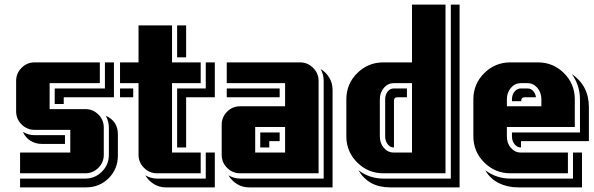

<svg xmlns="http://www.w3.org/2000/svg" viewBox="-20 -750 2569 831"><path d="M490.2 -77.1Q490.2 -18.6 450.4 21.2Q410.6 61 352.1 61H66.9V22.9H349.1Q391.1 22.9 421.1 -7.1Q451.2 -37.1 451.2 -80.1V-198.2Q451.2 -223.6 438 -249Q490.2 -225.6 490.2 -168.9ZM473.1 -329.1H255.9V-299.8H216.8V-367.2H434.1V-480H473.1ZM429.2 -80.1Q429.2 -46.9 405.5 -23.4Q381.8 0 349.1 0H66.9V-89.8H284.2V-188H129.9Q96.7 -188 73.2 -211.7Q49.8 -235.4 49.8 -268.1V-399.9Q49.8 -432.6 73.2 -456.3Q96.7 -480 129.9 -480H412.1V-390.1H194.8V-277.8H349.1Q382.3 -277.8 405.8 -254.4Q429.2 -231 429.2 -198.2ZM261.2 -127H163.1Q134.3 -127 112.3 -140.4Q90.3 -153.8 79.1 -179.2Q103.5 -165 129.9 -165H261.2Z M909.7 61H697.8Q669.9 61 646.5 46.9Q623 32.7 608.9 8.8Q633.3 22.9 659.7 22.9H870.6V-89.8H909.7ZM909.7 -329.1H785.6V-111.8H746.6V-367.2H870.6V-480H909.7ZM848.6 0H659.7Q627 0 603.3 -23.4Q579.6 -46.9 579.6 -80.1V-390.1H499.5V-480H579.6V-640.1H724.6V-480H848.6V-390.1H724.6V-89.8H848.6ZM556.6 -329.1H499.5V-367.2H556.6ZM785.6 -502H746.6V-640.1H785.6Z M1419.4 61H1057.6Q1029.8 61 1006.3 46.9Q982.9 32.7 968.8 8.8Q993.2 22.9 1019.5 22.9H1380.9V-399.9Q1380.9 -428.2 1367.7 -451.2Q1391.1 -437.5 1405.3 -413.6Q1419.4 -389.6 1419.4 -360.8ZM1358.9 0H1019.5Q986.3 0 962.9 -23.4Q939.5 -46.9 939.5 -80.1V-210Q939.5 -243.2 962.9 -266.6Q986.3 -290 1019.5 -290H1213.9V-390.1H961.4V-480H1278.8Q1311.5 -480 1335.2 -456.3Q1358.9 -432.6 1358.9 -399.9ZM1213.9 -89.8V-200.2H1084.5V-89.8ZM1190.4 -139.2H1145.5V-111.8H1106.4V-176.8H1190.4ZM1190.4 -329.1H961.4V-367.2H1190.4Z M1969.2 61H1668Q1575.2 61 1531.2 -13.2Q1579.6 22.9 1639.2 22.9H1931.2V-730H1969.2ZM1908.2 0H1639.2Q1572.8 0 1525.9 -46.9Q1479 -93.8 1479 -160.2V-319.8Q1479 -386.7 1525.9 -433.3Q1572.8 -480 1639.2 -480H1763.2V-730H1908.2ZM1763.2 -89.8V-390.1H1684.1Q1659.2 -390.1 1641.6 -369.9Q1624 -349.6 1624 -319.8V-160.2Q1624 -129.9 1641.4 -109.9Q1658.7 -89.8 1684.1 -89.8ZM1741.2 -329.1H1700.2Q1685.1 -329.1 1685.1 -313V-111.8H1684.1Q1668.5 -111.8 1657.7 -126Q1647 -140.1 1647 -160.2V-319.8Q1647 -339.8 1657.7 -353.5Q1668.5 -367.2 1684.1 -367.2H1741.2Z M2499 61H2222.2Q2176.3 61 2138.9 42.5Q2101.6 23.9 2080.1 -13.2Q2128.4 22.9 2189 22.9H2460V-89.8H2499ZM2528.8 -139.2H2234.9V-111.8H2233.9Q2218.3 -111.8 2207 -126Q2195.8 -140.1 2195.8 -160.2V-176.8H2490.2V-319.8Q2490.2 -379.9 2455.1 -429.2Q2528.8 -378.9 2528.8 -286.1ZM2438 0H2189Q2122.6 0 2075.7 -46.9Q2028.8 -93.8 2028.8 -160.2V-319.8Q2028.8 -386.7 2075.7 -433.3Q2122.6 -480 2189 -480H2308.1Q2374.5 -480 2421.1 -433.3Q2467.8 -386.7 2467.8 -319.8V-200.2H2173.8V-160.2Q2173.8 -129.9 2191.2 -109.9Q2208.5 -89.8 2233.9 -89.8H2438ZM2323.2 -290V-319.8Q2323.2 -349.6 2305.7 -369.9Q2288.1 -390.1 2263.2 -390.1H2233.9Q2209 -390.1 2191.4 -369.9Q2173.8 -349.6 2173.8 -319.8V-290ZM2299.8 -329.1H2252.9Q2243.7 -329.1 2239.7 -325.2Q2235.8 -321.3 2235.8 -312H2195.8V-319.8Q2195.8 -339.8 2207 -353.5Q2218.3 -367.2 2233.9 -367.2H2263.2Q2277.3 -367.2 2287.4 -356.4Q2297.4 -345.7 2299.8 -329.1Z"/></svg>

Font: Laconic
Style: Shadow
Weight: 900
Width: 6
Designer: Robby Woodard
Version: Version 1.000